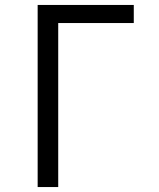

<svg xmlns="http://www.w3.org/2000/svg" viewBox="-20 -755 640 775"><path d="M132 0V-735H520V-662H215V0Z"/></svg>

Font: Nova
Style: Regular
Weight: 400
Monospace: yes
Designer: Belleve Invis
Foundry: Belleve Invis
Version: Version 24.1.4; ttfautohint (v1.8.4)